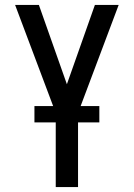

<svg xmlns="http://www.w3.org/2000/svg" viewBox="-20 -755 540 775"><path d="M205 0V-299L41 -735H137L250 -415L363 -735H459L295 -299V0ZM381 -261H119V-327H381Z"/></svg>

Font: Iosevka Medium
Style: Regular
Weight: 500
Monospace: yes
Designer: Belleve Invis
Foundry: Belleve Invis
Version: Version 32.5.0; ttfautohint (v1.8.4)